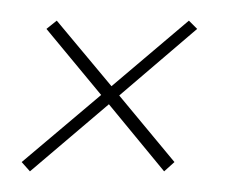

<svg xmlns="http://www.w3.org/2000/svg" viewBox="-20 -330 238 186"><path d="M139 -164 85.5 -229 9 -164 1 -173 78 -238 25 -302 35 -310 88 -246.5 163 -310 171 -302 95.5 -237.5 149 -173Z"/></svg>

Font: Anybody UltraExpanded Thin
Style: Italic
Weight: 100
Width: 9
Italic angle: -10°
Designer: Tyler Finck
Foundry: Etcetera Type Company
Version: Version 1.010; ttfautohint (v1.8.3) -l 8 -r 50 -G 200 -x 14 